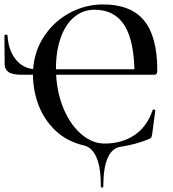

<svg xmlns="http://www.w3.org/2000/svg" viewBox="-20 -656 780 868"><path d="M361 2Q283 -16 231 -65.5Q179 -115 154 -181.5Q129 -248 129 -319Q129 -410 173.5 -482.5Q218 -555 291 -595.5Q364 -636 446 -636Q571 -636 631 -563.5Q691 -491 691 -339Q691 -327 688 -322.5Q685 -318 676 -318H588Q588 -468 543.5 -540Q499 -612 407 -612Q355 -612 315.5 -579Q276 -546 254.5 -485.5Q233 -425 233 -346Q233 -254 263 -176Q293 -98 344 -52.5Q395 -7 453 -7Q530 -7 587 -44.5Q644 -82 670 -158Q670 -161 674 -161Q677 -161 679.5 -160Q682 -159 682 -157L668 -50Q666 -38 663.5 -34.5Q661 -31 653 -27Q590 -2 528 7Q447 17 447 187Q447 192 441.5 192Q436 192 436 187Q436 102 416.5 56.5Q397 11 361 2ZM1 -365Q1 -438 0 -495Q0 -499 7 -499.5Q14 -500 14 -496Q18 -426 53.5 -384.5Q89 -343 145 -343H667V-318H79Q37 -318 19 -330Q1 -342 1 -365Z"/></svg>

Font: Cormorant Unicase SemiBold
Style: Regular
Weight: 600
Designer: Christian Thalmann (Catharsis Fonts)
Foundry: Catharsis Fonts
Version: Version 4.000